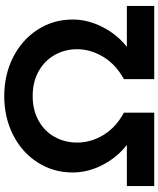

<svg xmlns="http://www.w3.org/2000/svg" viewBox="59 -806 747 905"><g transform="rotate(-90 432.5 -353.5)"><path d="M653 -364Q653 -421 626 -469Q599 -517 549 -545Q499 -573 432 -573Q366 -573 316 -545Q266 -517 239.5 -469Q213 -421 213 -364Q213 -298 249 -239Q285 -180 354 -143V0H8V-129H202Q142 -176 107 -244.5Q72 -313 72 -385Q72 -475 119 -549Q166 -623 248.5 -665Q331 -707 432 -707Q534 -707 616.5 -664.5Q699 -622 746 -548.5Q793 -475 793 -384Q793 -314 758 -244.5Q723 -175 664 -129H857V0H512V-143Q580 -180 616.5 -239.5Q653 -299 653 -364Z"/></g></svg>

Font: Montserrat arm2 SemiBold
Style: Regular
Weight: 600
Designer: Julieta Ulanovsky
Foundry: Julieta Ulanovsky
Version: Version 6.000